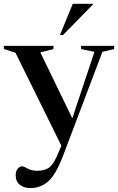

<svg xmlns="http://www.w3.org/2000/svg" viewBox="-28 -752 617 1004"><path d="M131 231.5Q97.5 231.5 75.8 214.2Q54 197 54 164Q54 141.5 65.2 129.5Q76.5 117.5 87 117.5Q96 117.5 116 129.2Q136 141 167 141Q203.5 141 226.5 125.8Q249.5 110.5 270.5 62L293 10L53 -476L-8 -496V-512H251.5V-495.5L183 -478L350 -133.5L466 -481L396 -495.5V-512H569V-495.5L507.5 -481L301 64.5Q264.5 160 224.8 195.8Q185 231.5 131 231.5ZM285.5 -569 352.5 -732H457.5V-728L301.5 -569Z"/></svg>

Font: Newsreader 72pt Medium
Style: Regular
Weight: 500
Designer: Hugues Gentile
Foundry: Production Type
Version: Version 1.003; ttfautohint (v1.8.3)